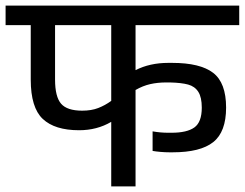

<svg xmlns="http://www.w3.org/2000/svg" viewBox="-30 -667 876 687"><path d="M455 -577V-416Q506 -442 572 -442H586Q686 -442 732.5 -406.5Q779 -371 779 -282Q779 -195 733 -158.5Q687 -122 588 -122H576Q561 -122 544 -123.5Q527 -125 516 -127V-197Q544 -192 572 -192H584Q639 -192 665.5 -211Q692 -230 692 -282Q692 -319 679.5 -338.5Q667 -358 643 -364.5Q619 -371 578 -372H565Q534 -372 507.5 -366Q481 -360 455 -345V0H368V-231Q317 -201 253 -201Q166 -201 123 -241.5Q80 -282 80 -382V-577H-10V-647H826V-577ZM368 -306V-577H167V-382Q167 -321 188.5 -296Q210 -271 264 -271Q297 -271 321.5 -280.5Q346 -290 368 -306Z"/></svg>

Font: Biryani
Style: Regular
Weight: 400
Designer: Dan Reynolds and Mathieu Reguer
Foundry: Dan Reynolds and Mathieu Reguer
Version: Version 1.004; ttfautohint (v1.1) -l 5 -r 5 -G 72 -x 0 -D la